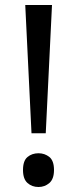

<svg xmlns="http://www.w3.org/2000/svg" viewBox="-20 -734 309 768"><path d="M163 -201H106L81 -714H188ZM72 -54Q72 -91 90 -106Q108 -121 134 -121Q159 -121 177.5 -106Q196 -91 196 -54Q196 -18 177.5 -2Q159 14 134 14Q108 14 90 -2Q72 -18 72 -54Z"/></svg>

Font: Noto Sans Lao Looped UI Regular
Style: Regular
Weight: 400
Designer: Mark Frömberg, Ben Mitchell
Foundry: The Fontpad Ltd
Version: Version 1.001